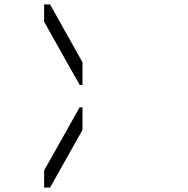

<svg xmlns="http://www.w3.org/2000/svg" viewBox="-20 -938 856 875"><path d="M356 -346 208 -83H181V-161L343 -449H356ZM181 -839V-918H208L356 -654V-551H343Z"/></svg>

Font: DSEG14 Classic
Style: Light
Weight: 300
Designer: Keshikan(Twitter:@keshinomi_88pro)
Version: Version 0.46